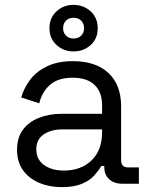

<svg xmlns="http://www.w3.org/2000/svg" viewBox="-20 -754 615 788"><path d="M233 14Q182 14 140 -4Q98 -22 74 -56Q50 -90 50 -139Q50 -189 74 -221.5Q98 -254 140 -270.5Q182 -287 234 -287H399V-323Q399 -375 368.5 -405Q338 -435 278 -435Q219 -435 186 -406.5Q153 -378 141 -330L67 -354Q79 -395 105 -428.5Q131 -462 174.5 -482.5Q218 -503 279 -503Q373 -503 425 -454.5Q477 -406 477 -318V-97Q477 -67 505 -67H550V0H481Q448 0 428 -18.5Q408 -37 408 -68V-73H396Q385 -54 366.5 -33.5Q348 -13 316 0.5Q284 14 233 14ZM242 -54Q312 -54 355.5 -95.5Q399 -137 399 -212V-223H237Q190 -223 159.5 -202.5Q129 -182 129 -141Q129 -100 160.5 -77Q192 -54 242 -54ZM282 -543Q241 -543 212 -569.5Q183 -596 183 -638Q183 -681 212 -707.5Q241 -734 281 -734Q323 -734 352 -707.5Q381 -681 381 -638Q381 -595 352 -569Q323 -543 282 -543ZM282 -596Q302 -596 313.5 -608Q325 -620 325 -638Q325 -657 313.5 -669Q302 -681 282 -681Q262 -681 250.5 -669Q239 -657 239 -638Q239 -620 250.5 -608Q262 -596 282 -596Z"/></svg>

Font: Space Grotesk Light
Style: Regular
Weight: 400
Version: Version 2.000